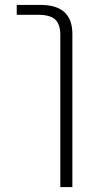

<svg xmlns="http://www.w3.org/2000/svg" viewBox="-20 -540 387 780"><path d="M48 -480V-520H145Q274 -520 274 -402V220H225V-398Q225 -442 204 -461Q183 -480 134 -480Z"/></svg>

Font: Mplus 1p Light
Style: Regular
Weight: 300
Version: Version 1.061